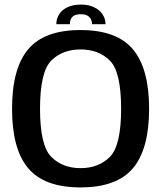

<svg xmlns="http://www.w3.org/2000/svg" viewBox="-20 -812 710 837"><path d="M331 5Q489 5 559.5 -78.5Q630 -162 630 -337.5Q630 -513 559.5 -597Q489 -681 331 -681Q173 -681 102.8 -597.2Q32.5 -513.5 32.5 -337.5Q32.5 -162 103 -78.5Q173.5 5 331 5ZM331 -79Q252.5 -79 203.5 -128.2Q154.5 -177.5 154.5 -337.5Q154.5 -499 203.5 -547.8Q252.5 -596.5 331 -596.5Q410 -596.5 459 -547.8Q508 -499 508 -337.5Q508 -177.5 459 -128.2Q410 -79 331 -79ZM333 -792Q298 -792 274 -780.5Q250 -769 237.8 -749.5Q225.5 -730 225.5 -706.5H284.5Q284.5 -719.5 289 -729.2Q293.5 -739 304 -744.5Q314.5 -750 333 -750Q349.5 -750 360 -744.5Q370.5 -739 375.8 -729.2Q381 -719.5 381 -706.5H440Q440 -730 427 -749.5Q414 -769 390 -780.5Q366 -792 333 -792Z"/></svg>

Font: Anybody Thin Medium
Style: Regular
Weight: 500
Version: Version 1.113;gftools[0.9.25]